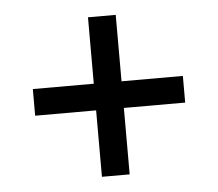

<svg xmlns="http://www.w3.org/2000/svg" viewBox="-40 -619 594 524"><g transform="rotate(-5 257.5 -357.5)"><path d="M219 -139V-321H52V-394H219V-576H295V-394H463V-321H295V-139Z"/></g></svg>

Font: Noto Serif Ethiopic SemiCondensed ExtraBold
Style: Regular
Weight: 800
Width: 4
Designer: Monotype Design Team
Foundry: Monotype Imaging Inc.
Version: Version 2.102; ttfautohint (v1.8.4.7-5d5b)